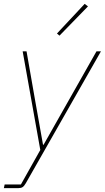

<svg xmlns="http://www.w3.org/2000/svg" viewBox="-44 -771 541 991"><path d="M305 -243 454 -506H477L89 175Q81 189 73 194.5Q65 200 51 200H-24L-20 181H64L164 3L73 -506H93L139 -243L178 -24H181ZM410 -738 263 -587 250 -598 393 -751Z"/></svg>

Font: IBM Plex Sans Thin
Style: Italic
Weight: 250
Italic angle: -11.31°
Designer: Mike Abbink, Paul van der Laan, Pieter van Rosmalen
Foundry: Bold Monday
Version: Version 3.201